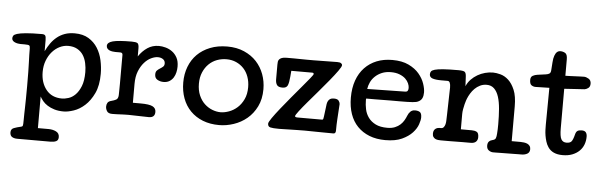

<svg xmlns="http://www.w3.org/2000/svg" viewBox="-73 -796 3663 1174"><g transform="rotate(5 1758.5 -209.5)"><path d="M182 -346Q195 -373 211 -395.5Q227 -418 248 -435Q269 -452 295.5 -461.5Q322 -471 356 -471Q407 -471 441.5 -450Q476 -429 497 -395.5Q518 -362 527 -320.5Q536 -279 536 -238Q536 -166 513.5 -118.5Q491 -71 459 -42Q427 -13 391.5 -1Q356 11 330 11Q297 11 272.5 3.5Q248 -4 230 -15.5Q212 -27 200.5 -41Q189 -55 182 -68V126H247Q273 126 293.5 136Q314 146 314 170Q314 189 300.5 195.5Q287 202 267 202H62Q42 202 29.5 194Q17 186 17 166Q17 146 35 139Q53 132 80 126Q87 125 89 119Q91 113 91 86Q91 66 91.5 47Q92 28 92.5 5Q93 -18 93.5 -49Q94 -80 94 -124Q94 -175 93.5 -209.5Q93 -244 92 -269.5Q91 -295 90.5 -314.5Q90 -334 90 -355Q90 -369 85 -373Q80 -377 56 -377H30Q24 -377 15 -378.5Q6 -380 -2.5 -383.5Q-11 -387 -16.5 -393Q-22 -399 -22 -408Q-22 -416 -17.5 -423.5Q-13 -431 4.5 -436.5Q22 -442 58 -445.5Q94 -449 157 -449Q171 -449 176.5 -442.5Q182 -436 182 -413ZM181 -219Q181 -153 215.5 -110Q250 -67 312 -67Q330 -67 352.5 -74Q375 -81 394.5 -100.5Q414 -120 427.5 -153.5Q441 -187 441 -240Q441 -268 435 -295.5Q429 -323 415.5 -344Q402 -365 379 -378Q356 -391 323 -391Q296 -391 270.5 -378.5Q245 -366 225 -343Q205 -320 193 -288.5Q181 -257 181 -219Z M1000 -323Q1000 -306 996 -288Q992 -270 983 -255.5Q974 -241 959 -231.5Q944 -222 922 -222Q902 -222 885 -231.5Q868 -241 868 -264Q868 -280 876 -288Q884 -296 894 -302Q904 -308 912 -315Q920 -322 920 -335Q920 -352 907 -361Q894 -370 875 -370Q857 -370 834.5 -359.5Q812 -349 792.5 -327Q773 -305 760 -272.5Q747 -240 747 -195V-79H795Q847 -79 868 -68.5Q889 -58 889 -35Q889 0 852 0Q820 0 788.5 -1.5Q757 -3 727 -3Q711 -3 699 -2.5Q687 -2 676 -1.5Q665 -1 653.5 -0.5Q642 0 627 0Q603 0 594.5 -13.5Q586 -27 586 -42Q586 -55 592 -65Q598 -75 615 -79Q631 -83 643.5 -89.5Q656 -96 657 -118Q657 -130 657.5 -146Q658 -162 658 -189Q658 -216 658 -258Q658 -300 658 -365Q658 -379 643 -379H613Q605 -379 595 -380.5Q585 -382 577 -385.5Q569 -389 563.5 -395.5Q558 -402 558 -412Q558 -433 591.5 -442Q625 -451 708 -451Q734 -451 743 -445Q752 -439 752 -413V-364Q775 -398 805.5 -418.5Q836 -439 876 -439Q895 -439 917 -433Q939 -427 957.5 -413.5Q976 -400 988 -378Q1000 -356 1000 -323Z M1535 -231Q1535 -170 1512.5 -124.5Q1490 -79 1454 -49Q1418 -19 1373 -4Q1328 11 1284 11Q1228 11 1183.5 -6.5Q1139 -24 1107.5 -56Q1076 -88 1059.5 -132.5Q1043 -177 1043 -230Q1043 -282 1060 -326.5Q1077 -371 1109 -403Q1141 -435 1187.5 -453.5Q1234 -472 1293 -472Q1351 -472 1396.5 -452Q1442 -432 1472.5 -399Q1503 -366 1519 -322.5Q1535 -279 1535 -231ZM1295 -394Q1264 -394 1236 -383.5Q1208 -373 1186.5 -352Q1165 -331 1152 -300.5Q1139 -270 1139 -231Q1139 -190 1152.5 -159Q1166 -128 1187.5 -108Q1209 -88 1235 -78Q1261 -68 1286 -68Q1310 -68 1337.5 -78Q1365 -88 1388 -108.5Q1411 -129 1426 -160.5Q1441 -192 1441 -235Q1441 -269 1430.5 -298.5Q1420 -328 1400.5 -349Q1381 -370 1354 -382Q1327 -394 1295 -394Z M1695 -358 1692 -322Q1689 -284 1681.5 -267.5Q1674 -251 1650 -251Q1624 -251 1615.5 -264Q1607 -277 1607 -298V-389Q1607 -398 1608 -406Q1609 -414 1614.5 -420.5Q1620 -427 1630.5 -431Q1641 -435 1660 -435Q1684 -435 1704 -435Q1724 -435 1743 -434.5Q1762 -434 1782 -434Q1802 -434 1826 -434Q1858 -434 1898 -435Q1938 -436 1970 -436Q1987 -436 1994 -431Q2001 -426 2001 -419Q2001 -410 1982 -383.5Q1963 -357 1934 -321.5Q1905 -286 1871.5 -247Q1838 -208 1809 -174Q1780 -140 1761 -115Q1742 -90 1742 -84Q1742 -77 1759 -77H1909Q1914 -77 1915.5 -82.5Q1917 -88 1918 -96L1925 -151Q1926 -164 1928 -175Q1930 -186 1934.5 -194Q1939 -202 1947 -207Q1955 -212 1969 -212Q1992 -212 1999.5 -201Q2007 -190 2007 -181L2001 -85Q2000 -74 1999.5 -52.5Q1999 -31 1999 -18Q1999 1 1985 1Q1950 1 1926 0.5Q1902 0 1883.5 0Q1865 0 1848 -0.5Q1831 -1 1809 -1Q1787 -1 1762.5 -0.5Q1738 0 1716 0.5Q1694 1 1676.5 1.5Q1659 2 1651 2Q1613 2 1597.5 -2Q1582 -6 1582 -24Q1582 -33 1600.5 -59.5Q1619 -86 1647 -121Q1675 -156 1707.5 -195Q1740 -234 1768 -267Q1796 -300 1814.5 -323Q1833 -346 1833 -350Q1833 -358 1824 -358Z M2401 -292Q2419 -292 2419 -316Q2419 -329 2412.5 -344Q2406 -359 2392.5 -372Q2379 -385 2356.5 -394Q2334 -403 2303 -403Q2272 -403 2248 -393Q2224 -383 2206.5 -366.5Q2189 -350 2179.5 -329.5Q2170 -309 2167 -288ZM2166 -229Q2165 -227 2165 -223.5Q2165 -220 2165 -218Q2165 -191 2171 -163Q2177 -135 2193.5 -112.5Q2210 -90 2238 -76Q2266 -62 2310 -62Q2337 -62 2356.5 -70Q2376 -78 2389.5 -90.5Q2403 -103 2411.5 -118Q2420 -133 2425 -146Q2431 -162 2442 -172.5Q2453 -183 2470 -183Q2489 -183 2500 -175.5Q2511 -168 2511 -143Q2511 -127 2502 -100.5Q2493 -74 2469.5 -48.5Q2446 -23 2406 -4.5Q2366 14 2304 14Q2249 14 2206 -3Q2163 -20 2133 -51Q2103 -82 2087.5 -126.5Q2072 -171 2072 -227Q2072 -286 2088.5 -332.5Q2105 -379 2136 -411.5Q2167 -444 2209.5 -461Q2252 -478 2305 -478Q2365 -478 2405.5 -458.5Q2446 -439 2470 -410.5Q2494 -382 2504.5 -351Q2515 -320 2515 -297Q2515 -277 2509 -263Q2503 -249 2488 -241Q2481 -237 2472.5 -235Q2464 -233 2450.5 -232Q2437 -231 2417.5 -230.5Q2398 -230 2371 -230Q2367 -230 2351 -230Q2335 -230 2313 -230Q2291 -230 2266 -229.5Q2241 -229 2219.5 -229Q2198 -229 2183 -229Q2168 -229 2166 -229Z M3075 -47H3129Q3139 -47 3150.5 -45.5Q3162 -44 3171 -40Q3180 -36 3186 -28Q3192 -20 3192 -8Q3192 12 3177 20.5Q3162 29 3141 29Q3138 29 3124.5 29Q3111 29 3092.5 29.5Q3074 30 3053 30Q3032 30 3014 30.5Q2996 31 2982.5 31Q2969 31 2967 31Q2954 31 2941 22Q2928 13 2928 -7Q2928 -24 2936.5 -32.5Q2945 -41 2959 -44Q2973 -47 2977 -57Q2981 -67 2982 -86Q2983 -100 2983.5 -112Q2984 -124 2984 -143Q2984 -194 2980.5 -237Q2977 -280 2967 -311Q2957 -342 2939 -359.5Q2921 -377 2893 -377Q2871 -377 2852.5 -368Q2834 -359 2820 -345Q2806 -331 2796 -314.5Q2786 -298 2780 -283Q2779 -281 2775.5 -271Q2772 -261 2768.5 -247Q2765 -233 2762 -216.5Q2759 -200 2759 -186V-92H2826Q2844 -92 2856.5 -85.5Q2869 -79 2869 -53Q2869 -36 2858.5 -25.5Q2848 -15 2826 -15Q2823 -15 2810 -15Q2797 -15 2777.5 -15Q2758 -15 2736 -14.5Q2714 -14 2694.5 -14Q2675 -14 2661 -14Q2647 -14 2643 -14Q2635 -14 2626 -15Q2617 -16 2609.5 -19.5Q2602 -23 2596.5 -30.5Q2591 -38 2591 -51Q2591 -63 2595 -70.5Q2599 -78 2605 -82Q2611 -86 2617 -87.5Q2623 -89 2627 -89H2638Q2648 -89 2654 -96.5Q2660 -104 2662.5 -113.5Q2665 -123 2665.5 -132Q2666 -141 2666 -143Q2666 -146 2667 -174.5Q2668 -203 2668.5 -237.5Q2669 -272 2670 -302.5Q2671 -333 2671 -340Q2671 -380 2653 -380H2613Q2578 -380 2559.5 -386.5Q2541 -393 2541 -411Q2541 -421 2546 -428.5Q2551 -436 2568.5 -441Q2586 -446 2620 -448.5Q2654 -451 2712 -451Q2743 -451 2751.5 -444.5Q2760 -438 2761 -415L2764 -357Q2774 -381 2791.5 -399Q2809 -417 2830.5 -429.5Q2852 -442 2876.5 -448.5Q2901 -455 2925 -455Q2945 -455 2971 -448Q2997 -441 3020 -420Q3043 -399 3059 -361Q3075 -323 3075 -260Z M3276 -392Q3257 -392 3233 -391Q3209 -390 3191 -390Q3178 -390 3166.5 -397.5Q3155 -405 3155 -430Q3155 -449 3168 -456Q3181 -463 3196 -465L3247 -472Q3262 -474 3269.5 -479.5Q3277 -485 3278 -500Q3280 -524 3281.5 -549Q3283 -574 3289 -590Q3300 -621 3324 -621Q3340 -621 3353.5 -613Q3367 -605 3367 -575V-474Q3373 -474 3389.5 -474.5Q3406 -475 3425 -476Q3444 -477 3460.5 -477.5Q3477 -478 3482 -478Q3494 -478 3509.5 -469Q3525 -460 3525 -439Q3525 -420 3513 -411.5Q3501 -403 3491 -402Q3460 -400 3428 -398Q3396 -396 3367 -394V-152Q3367 -102 3377 -84.5Q3387 -67 3409 -67Q3431 -67 3440 -78Q3449 -89 3457 -121Q3461 -138 3470 -144Q3479 -150 3496 -150Q3514 -150 3521.5 -140.5Q3529 -131 3529 -114Q3529 -88 3520.5 -65.5Q3512 -43 3494.5 -26Q3477 -9 3451.5 1Q3426 11 3392 11Q3329 11 3302 -30Q3292 -45 3286.5 -63Q3281 -81 3278 -99Q3275 -117 3274.5 -134Q3274 -151 3274 -165Z"/></g></svg>

Font: Life Savers ExtraBold
Style: Regular
Weight: 800
Designer: Pablo Impallari, Rodrigo Fuenzalida, Brenda Gallo
Foundry: Pablo Impallari, Rodrigo Fuenzalida, Brenda Gallo
Version: Version 3.001; ttfautohint (v0.95) -l 8 -r 50 -G 200 -x 14 -